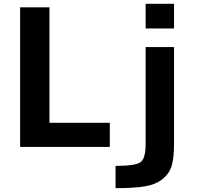

<svg xmlns="http://www.w3.org/2000/svg" viewBox="-20 -771 1040 1010"><path d="M240.2 -732.4V-125H557.6V2H85.9V-732.4ZM587.9 218.8V101.6Q694.3 101.6 720.2 81.5Q746.1 61.5 746.1 -13.7V-523.4H895.5V-13.7Q895.5 56.6 883.8 98.6Q872.1 140.6 836.4 169.9Q800.8 199.2 744.1 209Q687.5 218.8 587.9 218.8ZM746.1 -621.1V-751H895.5V-621.1Z"/></svg>

Font: Gen Shin Gothic Monospace Bold
Style: Bold
Weight: 700
Designer: [Source Han Sans]
Ryoko NISHIZUKA  (kana & ideographs); Paul D. Hunt (Latin, Greek & Cyrillic); Wenlong ZHANG  (bopomofo
Version: Version 1.002.20150607